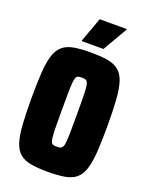

<svg xmlns="http://www.w3.org/2000/svg" viewBox="-163 -972 835 1065"><g transform="rotate(20 254.5 -439.0)"><path d="M254 8Q195 8 155 1Q115 -6 90 -26.5Q65 -47 52 -86Q39 -125 34.5 -188Q30 -251 30 -344Q30 -437 34.5 -500Q39 -563 52 -602Q65 -641 90 -661.5Q115 -682 155 -689Q195 -696 254 -696Q313 -696 353.5 -689Q394 -682 419 -661.5Q444 -641 457 -602Q470 -563 474.5 -500Q479 -437 479 -344Q479 -251 474.5 -188Q470 -125 457 -86Q444 -47 419 -26.5Q394 -6 353.5 1Q313 8 254 8ZM254 -140Q267 -140 275 -142.5Q283 -145 288 -154.5Q293 -164 295 -185.5Q297 -207 297.5 -245.5Q298 -284 298 -344Q298 -404 297.5 -442.5Q297 -481 295 -502.5Q293 -524 288 -533.5Q283 -543 275 -545.5Q267 -548 254 -548Q241 -548 233 -545.5Q225 -543 220.5 -533.5Q216 -524 214 -502.5Q212 -481 211.5 -442.5Q211 -404 211 -344Q211 -284 211.5 -245.5Q212 -207 214 -185.5Q216 -164 220.5 -154.5Q225 -145 233 -142.5Q241 -140 254 -140ZM184 -738V-743L236 -886H395V-881L312 -738Z"/></g></svg>

Font: Saira Condensed Black
Style: Regular
Weight: 900
Width: 3
Designer: Hector Gatti with collaboration of the Omnibus-Type team
Foundry: Omnibus-Type
Version: Version 1.101